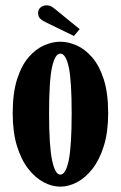

<svg xmlns="http://www.w3.org/2000/svg" viewBox="-20 -687 452 718"><path d="M205.5 11Q174.5 11 143.2 -5.5Q112 -22 85.5 -56Q59 -90 43.2 -141.8Q27.5 -193.5 27.5 -263.5Q27.5 -339.5 44 -391Q60.5 -442.5 87.2 -473.2Q114 -504 145 -517.5Q176 -531 205.5 -531Q234.5 -531 265.8 -517.5Q297 -504 324 -473.2Q351 -442.5 367.8 -391Q384.5 -339.5 384.5 -263.5Q384.5 -193.5 368.5 -141.8Q352.5 -90 326 -56Q299.5 -22 268 -5.5Q236.5 11 205.5 11ZM205.5 -34Q226 -34 237 -87.5Q248 -141 248 -263.5Q248 -386.5 237 -436.5Q226 -486.5 205.5 -486.5Q186 -486.5 174.8 -436.5Q163.5 -386.5 163.5 -263.5Q163.5 -141 174.8 -87.5Q186 -34 205.5 -34ZM256.5 -552.5 152.5 -603Q137.5 -610 130 -617.8Q122.5 -625.5 122.5 -639Q122.5 -651.5 131.8 -659.2Q141 -667 154 -667Q165 -667 172.2 -662.8Q179.5 -658.5 186.5 -652.5L278 -578Z"/></svg>

Font: Imbue Thin 10pt ExtraBold
Style: Regular
Weight: 800
Version: Version 1.102